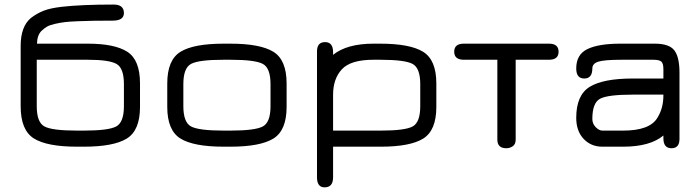

<svg xmlns="http://www.w3.org/2000/svg" viewBox="-20 -641 3059 839"><path d="M363.3 -379.9H140.6V-176.8Q140.6 -106.4 174.3 -88.4Q208 -70.3 316.4 -70.3H345.7Q454.1 -70.3 487.8 -88.4Q521.5 -106.4 521.5 -176.8V-273.4Q521.5 -342.8 489.7 -361.3Q458 -379.9 363.3 -379.9ZM141.6 -450.2H363.3Q481.4 -450.2 536.6 -414.6Q591.8 -378.9 591.8 -276.4V-173.8Q591.8 -71.3 534.2 -35.6Q476.6 0 345.7 0H316.4Q185.5 0 127.9 -36.1Q70.3 -72.3 70.3 -176.8V-440.4Q70.3 -525.4 115.2 -562.5Q140.6 -582 169.9 -593.8Q199.2 -605.5 250 -611.3Q335.9 -621.1 476.6 -621.1Q521.5 -621.1 521.5 -584Q521.5 -550.8 472.2 -550.8Q422.9 -550.8 391.1 -550.3Q359.4 -549.8 321.8 -548.3Q284.2 -546.9 263.7 -544.4Q243.2 -542 219.7 -536.6Q196.3 -531.2 185.1 -524.4Q173.8 -517.6 162.1 -506.8Q142.6 -488.3 141.6 -450.2Z M986.3 0H958Q826.2 0 768.6 -35.6Q710.9 -71.3 710.9 -173.8V-276.4Q710.9 -378.9 768.6 -414.6Q826.2 -450.2 958 -450.2H986.3Q1117.2 -450.2 1174.8 -414.6Q1232.4 -378.9 1232.4 -276.4V-173.8Q1232.4 -71.3 1174.8 -35.6Q1117.2 0 986.3 0ZM958 -70.3H986.3Q1094.7 -70.3 1128.4 -88.4Q1162.1 -106.4 1162.1 -176.8V-273.4Q1162.1 -343.8 1128.4 -361.8Q1094.7 -379.9 986.3 -379.9H958Q848.6 -379.9 814.9 -361.8Q781.2 -343.8 781.2 -273.4V-176.8Q781.2 -106.4 814.9 -88.4Q848.6 -70.3 958 -70.3Z M1816.4 -273.4Q1816.4 -343.8 1782.7 -361.8Q1749 -379.9 1640.6 -379.9H1612.3Q1512.7 -379.9 1474.1 -338.4Q1435.5 -296.9 1435.5 -226.6V-70.3H1643.6Q1750 -70.3 1783.2 -88.4Q1816.4 -106.4 1816.4 -176.8ZM1886.7 -173.8Q1886.7 -71.3 1829.6 -35.6Q1772.5 0 1643.6 0H1435.5V133.8Q1435.5 177.7 1398.4 177.7Q1365.2 177.7 1365.2 133.8V-416Q1365.2 -457 1400.4 -457Q1435.5 -457 1435.5 -413.1V-401.4Q1496.1 -450.2 1612.3 -450.2H1640.6Q1771.5 -450.2 1829.1 -414.6Q1886.7 -378.9 1886.7 -276.4Z M2378.9 -450.2Q2420.9 -450.2 2420.9 -415Q2420.9 -379.9 2378.9 -379.9H2233.4V-31.2Q2233.4 -10.7 2220.7 -2Q2208 6.8 2192.4 6.8Q2153.3 6.8 2153.3 -31.2V-379.9H2006.8Q1964.8 -379.9 1964.8 -415Q1964.8 -450.2 2006.8 -450.2Z M2745.1 -297.9H2878.9V-338.9Q2878.9 -363.3 2870.1 -371.6Q2861.3 -379.9 2835 -379.9H2697.3Q2621.1 -379.9 2594.7 -371.6Q2568.4 -363.3 2568.4 -341.8Q2568.4 -297.9 2533.2 -297.9Q2498 -297.9 2498 -341.8Q2498 -403.3 2547.4 -426.8Q2596.7 -450.2 2690.4 -450.2H2841.8Q2904.3 -450.2 2926.8 -420.9Q2949.2 -391.6 2949.2 -323.2V-34.2Q2949.2 6.8 2914.1 6.8Q2878.9 6.8 2878.9 -37.1V-48.8Q2820.3 0 2703.1 0H2612.3Q2562.5 0 2530.3 -34.2Q2498 -68.4 2498 -126Q2498 -225.6 2557.1 -261.7Q2616.2 -297.9 2745.1 -297.9ZM2878.9 -227.5H2745.1Q2635.7 -227.5 2602.1 -209.5Q2568.4 -191.4 2568.4 -121.1Q2568.4 -100.6 2583 -85.4Q2597.7 -70.3 2612.3 -70.3H2703.1Q2819.3 -70.3 2852.5 -126Q2878.9 -168 2878.9 -223.6Q2878.9 -225.6 2878.9 -227.5Z"/></svg>

Font: Jura
Style: DemiBold
Weight: 600
Version: Version 2.5